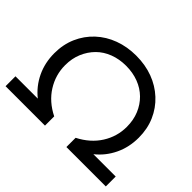

<svg xmlns="http://www.w3.org/2000/svg" viewBox="-147 -950 1192 1192"><g transform="rotate(45 449.0 -354.0)"><path d="M9 0V-87H205Q145 -135 111.5 -205Q78 -275 78 -359Q78 -436 106 -500Q134 -564 184.5 -611Q235 -658 302.5 -683Q370 -708 449 -708Q529 -708 596 -683Q663 -658 713.5 -611Q764 -564 792 -500Q820 -436 820 -359Q820 -275 786.5 -205Q753 -135 693 -87H889V0H543V-81Q629 -125 674.5 -197Q720 -269 720 -354Q720 -413 700 -461.5Q680 -510 644 -545.5Q608 -581 558 -600Q508 -619 449 -619Q390 -619 340 -600Q290 -581 254.5 -545.5Q219 -510 198.5 -461.5Q178 -413 178 -354Q178 -269 223.5 -196.5Q269 -124 355 -81V0Z"/></g></svg>

Font: MOST Montserrat Medium
Style: Regular
Weight: 500
Designer: Julieta Ulanovsky
Foundry: Julieta Ulanovsky
Version: Version 8.000;March 11, 2024;FontCreator 15.0.0.2926 64-bit